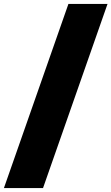

<svg xmlns="http://www.w3.org/2000/svg" viewBox="-60 -862 570 982"><path d="M290 -842H490L160 100H-40Z"/></svg>

Font: CMG Sans Black
Style: Regular
Weight: 900
Designer: Julieta Ulanovsky
Foundry: Julieta Ulanovsky
Version: Version 7.200